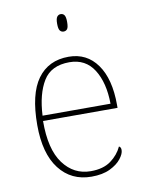

<svg xmlns="http://www.w3.org/2000/svg" viewBox="-84 -798 658 868"><g transform="rotate(-10 244.5 -364.0)"><path d="M266 10Q173 10 118.5 -60.5Q64 -131 64 -262Q64 -404 114 -473Q164 -542 257 -542Q340 -542 387.5 -475.5Q435 -409 435 -290V-276H93Q92 -146 140.5 -80.5Q189 -15 267 -15Q324 -15 359 -40.5Q394 -66 411 -103Q416 -100 418 -96Q420 -92 420 -85Q420 -68 402.5 -45.5Q385 -23 351 -6.5Q317 10 266 10ZM407 -300Q406 -397 368 -457Q330 -517 256 -517Q172 -517 136 -458Q100 -399 95 -300ZM255 -658Q245 -658 238.5 -666Q232 -674 232 -698Q232 -721 238.5 -729.5Q245 -738 255 -738Q266 -738 272 -729.5Q278 -721 278 -698Q278 -674 272 -666Q266 -658 255 -658Z"/></g></svg>

Font: Noto Serif Tibetan Thin
Style: Regular
Weight: 250
Version: Version 2.103